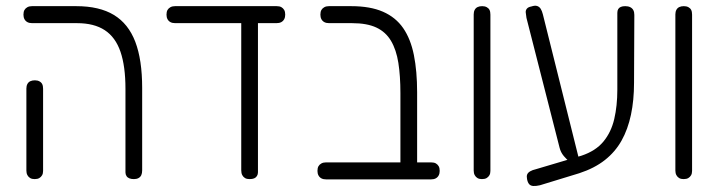

<svg xmlns="http://www.w3.org/2000/svg" viewBox="-20 -601 2453 655"><path d="M437 10Q428 10 421.5 7.5Q415 5 411.5 -0.5Q408 -6 408 -13V-298Q408 -375 391 -424.5Q374 -474 337.5 -498Q301 -522 243 -522H90Q80 -522 73.5 -525.5Q67 -529 63.5 -535.5Q60 -542 60 -551Q60 -561 63.5 -567Q67 -573 73.5 -576.5Q80 -580 89 -580H240Q319 -580 368.5 -550Q418 -520 441.5 -458.5Q465 -397 465 -301V-20Q465 -10 462 -3.5Q459 3 452.5 6.5Q446 10 437 10ZM98 10Q89 10 83 6.5Q77 3 73.5 -3.5Q70 -10 70 -19V-299Q70 -308 73.5 -314.5Q77 -321 83.5 -324Q90 -327 99 -327Q108 -327 114.5 -323.5Q121 -320 124 -314Q127 -308 127 -298V-18Q127 -9 123.5 -3Q120 3 114 6.5Q108 10 98 10Z M578 -522Q568 -522 561.5 -525.5Q555 -529 551.5 -535.5Q548 -542 548 -551Q548 -561 551.5 -567Q555 -573 561.5 -576.5Q568 -580 577 -580H924Q934 -580 940 -576.5Q946 -573 949.5 -567Q953 -561 953 -551Q953 -542 949.5 -535.5Q946 -529 939.5 -525.5Q933 -522 923 -522ZM831 10Q822 10 816 6.5Q810 3 806.5 -3.5Q803 -10 803 -20V-523H860V-13Q860 -6 856.5 -0.5Q853 5 847 7.5Q841 10 831 10Z M1375 11Q1366 11 1359.5 8.5Q1353 6 1349.5 0.5Q1346 -5 1346 -12V-283Q1346 -342 1339 -386.5Q1332 -431 1314 -461.5Q1296 -492 1264 -507Q1232 -522 1181 -522H1103Q1093 -522 1086.5 -525.5Q1080 -529 1076.5 -535.5Q1073 -542 1073 -551Q1073 -561 1076.5 -567Q1080 -573 1086.5 -576.5Q1093 -580 1102 -580H1178Q1243 -580 1286.5 -561Q1330 -542 1355.5 -505Q1381 -468 1392 -413Q1403 -358 1403 -286V-19Q1403 -9 1400 -2.5Q1397 4 1390.5 7.5Q1384 11 1375 11ZM1093 11Q1083 11 1076.5 7.5Q1070 4 1066.5 -2.5Q1063 -9 1063 -18Q1063 -28 1066.5 -34Q1070 -40 1076.5 -43.5Q1083 -47 1092 -47H1451Q1461 -47 1467 -43.5Q1473 -40 1476.5 -34Q1480 -28 1480 -18Q1480 -9 1476.5 -2.5Q1473 4 1466.5 7.5Q1460 11 1450 11Z M1624 10Q1615 10 1609 6.5Q1603 3 1599.5 -3.5Q1596 -10 1596 -19V-552Q1596 -561 1599.5 -567.5Q1603 -574 1609.5 -577Q1616 -580 1625 -580Q1634 -580 1640.5 -576.5Q1647 -573 1650 -567Q1653 -561 1653 -551V-18Q1653 -9 1649.5 -3Q1646 3 1640 6.5Q1634 10 1624 10Z M1822 31Q1809 34 1799.5 33.5Q1790 33 1785 27Q1780 21 1778 10Q1776 0 1778.5 -6Q1781 -12 1788.5 -16.5Q1796 -21 1809 -24L1964 -70Q2012 -86 2038.5 -118Q2065 -150 2075.5 -195Q2086 -240 2086 -295V-557Q2086 -565 2089 -570Q2092 -575 2098 -577.5Q2104 -580 2113 -580Q2123 -580 2130 -576.5Q2137 -573 2140.5 -566.5Q2144 -560 2144 -550L2143 -319Q2143 -259 2132.5 -209.5Q2122 -160 2100.5 -121.5Q2079 -83 2043.5 -55Q2008 -27 1956 -10ZM1923 -50Q1914 -56 1903.5 -68.5Q1893 -81 1889 -97L1776 -540Q1774 -552 1773.5 -559Q1773 -566 1777.5 -571.5Q1782 -577 1793 -579Q1805 -583 1812.5 -580.5Q1820 -578 1824.5 -571Q1829 -564 1832 -552L1955 -59Z M2312 10Q2303 10 2297 6.5Q2291 3 2287.5 -3.5Q2284 -10 2284 -19V-552Q2284 -561 2287.5 -567.5Q2291 -574 2297.5 -577Q2304 -580 2313 -580Q2322 -580 2328.5 -576.5Q2335 -573 2338 -567Q2341 -561 2341 -551V-18Q2341 -9 2337.5 -3Q2334 3 2328 6.5Q2322 10 2312 10Z"/></svg>

Font: Fredoka SemiCondensed Light
Style: Regular
Weight: 300
Width: 4
Designer: Ben Nathan
Foundry: Milena B. Brandão, Ben Nathan
Version: Version 2.001